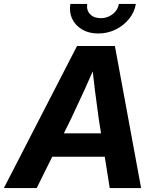

<svg xmlns="http://www.w3.org/2000/svg" viewBox="-54 -963 795 983"><path d="M-34.2 0 340.3 -727.5H534.2L668.5 0H507.8L451.7 -353.5Q441.9 -421.9 432.4 -497.8Q422.9 -573.7 412.6 -668H452.1Q411.1 -574.2 376.7 -498.5Q342.3 -422.9 309.1 -353.5L133.8 0ZM152.8 -160.6 172.9 -280.3H554.7L534.7 -160.6ZM448.7 -791.5Q401.4 -791.5 366.7 -811.8Q332 -832 315.7 -866.5Q299.3 -900.9 306.2 -942.9H392.6Q387.7 -911.1 407 -890.6Q426.3 -870.1 461.9 -870.1Q485.4 -870.1 505.1 -879.6Q524.9 -889.2 537.8 -905.3Q550.8 -921.4 554.7 -942.9H641.6Q634.8 -900.9 606.9 -866.5Q579.1 -832 537.8 -811.8Q496.6 -791.5 448.7 -791.5Z"/></svg>

Font: Inter 28pt
Style: Bold Italic
Weight: 700
Italic angle: -9.3988°
Designer: Rasmus Andersson
Foundry: rsms
Version: Version 4.001;git-66647c0bb